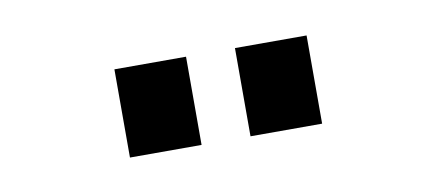

<svg xmlns="http://www.w3.org/2000/svg" viewBox="-29 -771 559 245"><g transform="rotate(-10 250.0 -648.0)"><path d="M125 -705.1H217.8V-590.8H125ZM281.2 -705.1H374V-590.8H281.2Z"/></g></svg>

Font: Altinn-DIN Condensed
Style: DINCondensed-Bold
Weight: 700
Width: 3
Designer: Charles Nix
Foundry: Altinn
Version: Version 2.00